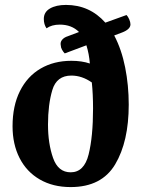

<svg xmlns="http://www.w3.org/2000/svg" viewBox="-20 -740 589 780"><path d="M408 -648 494 -679Q500 -673 505 -661.5Q510 -650 510 -641Q510 -621 476 -608L444 -596Q474 -539 488.5 -466Q503 -393 503 -315Q503 -165 448 -72.5Q393 20 267 20Q195 20 141.5 -11Q88 -42 59.5 -98Q31 -154 31 -227Q31 -310 61 -370Q91 -430 145 -461.5Q199 -493 270 -493Q312 -493 345 -482Q342 -521 331 -556L243 -523Q237 -529 232 -538Q227 -547 227 -555Q224 -568 232 -578Q240 -588 256 -593L301 -610Q271 -640 223 -640Q190 -640 169 -625Q158 -641 158 -663Q158 -691 183 -705.5Q208 -720 248 -720Q344 -720 408 -648ZM358 -299Q358 -358 353 -405Q313 -433 270 -433Q210 -433 192.5 -374Q175 -315 175 -234Q175 -157 195.5 -98.5Q216 -40 267 -40Q322 -40 340 -112.5Q358 -185 358 -299Z"/></svg>

Font: Sansita Medium
Style: Regular
Weight: 500
Designer: Pablo Cosgaya
Foundry: Omnibus-Type
Version: Version 1.006